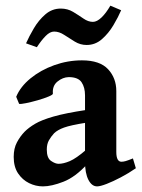

<svg xmlns="http://www.w3.org/2000/svg" viewBox="-20 -644 501 677"><path d="M459 -50.8Q433.6 -33.2 406.2 -18.8Q378.9 -4.4 356.2 4.4Q333.5 13.2 322.3 13.2Q303.7 13.2 291.7 -10Q279.8 -33.2 279.8 -73.2V-307.6Q279.8 -335.9 267.6 -354Q255.4 -372.1 222.2 -372.1Q201.2 -371.6 182.6 -356.4Q164.1 -341.3 166.5 -314Q167 -310.1 151.1 -303.5Q135.3 -296.9 113 -290.5Q90.8 -284.2 71.8 -280.3Q52.7 -276.4 47.4 -277.8L37.1 -302.7Q51.8 -338.4 87.6 -367.7Q123.5 -397 171.1 -414.1Q218.8 -431.2 269 -431.2Q332 -431.2 361.1 -399.9Q390.1 -368.7 390.1 -322.8V-108.4Q390.1 -73.7 408.2 -73.7Q414.6 -73.7 422.6 -75.9Q430.7 -78.1 448.7 -85.4ZM284.2 -211.4Q229 -202.6 206.1 -194.3Q183.1 -186 170.9 -174.3Q159.7 -162.1 152.3 -148.9Q145 -135.7 145 -116.7Q145 -86.9 159.9 -76.7Q174.8 -66.4 186.5 -66.4Q203.6 -66.4 226.1 -75.9Q248.5 -85.4 284.2 -116.2L287.6 -65.4Q245.6 -19.5 203.6 -3.2Q161.6 13.2 131.3 13.2Q106 13.2 82.5 1.7Q59.1 -9.8 43.7 -32.7Q28.3 -55.7 28.3 -90.8Q28.3 -120.6 39.6 -141.8Q50.8 -163.1 66.9 -179.7Q81.5 -194.3 103.8 -207.5Q126 -220.7 168 -232.9Q210 -245.1 284.2 -256.3ZM407.2 -607.9Q397 -584 379.9 -555.2Q362.8 -526.4 339.4 -505.9Q315.9 -485.4 285.6 -485.4Q263.2 -485.4 243.7 -497.3Q224.1 -509.3 206.3 -521Q188.5 -532.7 170.9 -532.7Q156.2 -532.7 141.1 -517.3Q126 -502 109.9 -477.5L71.8 -491.2Q82.5 -515.6 99.4 -544.2Q116.2 -572.8 139.9 -593.3Q163.6 -613.8 194.3 -613.8Q218.3 -613.8 237.8 -602.1Q257.3 -590.3 274.2 -578.6Q291 -566.9 307.6 -566.9Q321.8 -566.9 337.9 -582.3Q354 -597.7 369.1 -624Z"/></svg>

Font: Dai Banna SIL SemiBold
Style: Regular
Weight: 600
Designer: Victor Gaultney
Foundry: SIL International
Version: Version 4.000